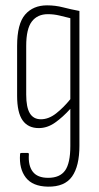

<svg xmlns="http://www.w3.org/2000/svg" viewBox="-20 -507 372 718"><path d="M159 191Q102 190 76.5 157Q51 124 55 70Q55 66 57 65.5Q59 65 61 65H84Q88 65 88 70Q85 112 102.5 135Q120 158 160 158Q204 158 223.5 130.5Q243 103 243 39V-24Q243 -43 243 -62Q243 -81 243 -99V-100Q215 -69 186 -48.5Q157 -28 125 -28Q85 -28 64.5 -57Q44 -86 44 -149V-335Q44 -418 74 -452.5Q104 -487 156 -487Q187 -487 216 -479.5Q245 -472 277 -466V38Q277 114 249.5 153Q222 192 159 191ZM133 -61Q162 -61 190 -83Q218 -105 243 -136V-439Q223 -444 202 -449Q181 -454 159 -454Q120 -454 99 -426.5Q78 -399 78 -335V-153Q78 -106 91.5 -83.5Q105 -61 133 -61Z"/></svg>

Font: Sofia Sans Extra Condensed ExtraLight
Style: Regular
Weight: 250
Designer: Botio Nikoltchev, Ani Petrova
Foundry: lettersoup
Version: Version 4.101